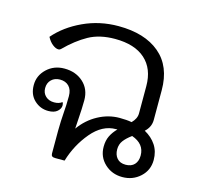

<svg xmlns="http://www.w3.org/2000/svg" viewBox="-90 -682 811 782"><g transform="rotate(15 315.5 -291.0)"><path d="M596 -96Q596 -53 565 -24.5Q534 4 490 4Q446 4 415.5 -24.5Q385 -53 385 -96Q385 -122 394.5 -141.5Q404 -161 421 -178H415Q358 -178 312.5 -124Q267 -70 246 0H207Q197 0 193 -3.5Q189 -7 189 -15V-111Q189 -129 190 -151Q191 -173 192 -185Q195 -220 195 -258Q195 -285 181 -299.5Q167 -314 143 -314Q121 -314 107 -300.5Q93 -287 93 -265Q93 -244 107 -231Q121 -218 143 -218Q164 -218 176 -228Q180 -224 180 -215Q180 -201 167 -189.5Q154 -178 129 -178Q95 -178 70 -201.5Q45 -225 45 -265Q45 -305 75 -333.5Q105 -362 149 -362Q197 -362 228.5 -333.5Q260 -305 260 -258Q260 -225 256 -169L254 -137Q284 -179 327.5 -202.5Q371 -226 418 -226Q448 -226 469 -222Q489 -242 489 -264V-379Q489 -452 444.5 -492Q400 -532 317 -532Q252 -532 206 -506.5Q160 -481 114 -435Q110 -431 104 -431Q93 -431 79.5 -441.5Q66 -452 56 -471Q100 -522 169 -554Q238 -586 317 -586Q428 -586 491 -533Q554 -480 554 -379V-254Q554 -224 530 -202Q561 -185 578.5 -158.5Q596 -132 596 -96ZM540 -100Q540 -149 486 -168Q464 -152 452.5 -136.5Q441 -121 441 -100Q441 -77 453.5 -62.5Q466 -48 490 -48Q514 -48 527 -62Q540 -76 540 -100Z"/></g></svg>

Font: Krub
Style: Regular
Weight: 400
Designer: Ekaluck Peanpanawate
Foundry: Cadson Demak Co.,Ltd.
Version: Version 1.000; ttfautohint (v1.6)